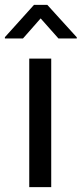

<svg xmlns="http://www.w3.org/2000/svg" viewBox="-44 -769 335 789"><path d="M166.5 -528.3V0H76.2V-528.3ZM150.4 -749 271.5 -615.7V-610.8H196.3L123 -693.4L50.3 -610.8H-23.9V-616.2L95.7 -749Z"/></svg>

Font: RobotoDEMO
Style: Regular
Weight: 400
Designer: Christian Robertson
Foundry: Google
Version: Version 2.136